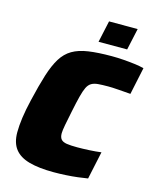

<svg xmlns="http://www.w3.org/2000/svg" viewBox="-129 -967 870 1063"><g transform="rotate(15 306.5 -435.0)"><path d="M282 8Q197 8 141 -7.5Q85 -23 57.5 -58.5Q30 -94 30 -154Q30 -191 36.5 -238Q43 -285 57 -344Q78 -434 97.5 -496Q117 -558 141.5 -597.5Q166 -637 202.5 -658.5Q239 -680 293.5 -688Q348 -696 427 -696Q459 -696 493.5 -693.5Q528 -691 559.5 -687Q591 -683 613 -677L580 -521Q540 -524 515 -526Q490 -528 475.5 -528.5Q461 -529 451 -529Q416 -529 393 -527Q370 -525 355 -516Q340 -507 330.5 -487.5Q321 -468 312 -433Q303 -398 292 -344Q282 -297 275.5 -262Q269 -227 269 -212Q269 -189 279 -177.5Q289 -166 311.5 -162.5Q334 -159 372 -159Q402 -159 440.5 -161Q479 -163 509 -167L475 -8Q452 -4 419 0Q386 4 350.5 6Q315 8 282 8ZM335 -754 362 -878H526L499 -754Z"/></g></svg>

Font: Saira Thin Black
Style: Italic
Weight: 900
Italic angle: -12°
Version: Version 1.101